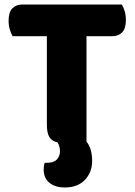

<svg xmlns="http://www.w3.org/2000/svg" viewBox="-20 -626 596 848"><path d="M518 -606Q525 -595 530.5 -577Q536 -559 536 -538Q536 -500 519.5 -483Q503 -466 475 -466H362V-1Q376 17 381.5 39Q387 61 387 84Q387 135 355 168.5Q323 202 266 202Q224 202 198.5 181.5Q173 161 173 123Q173 106 177 93H187Q218 93 231.5 78Q245 63 245 41Q245 33 242.5 22.5Q240 12 234 3Q208 -3 197.5 -21.5Q187 -40 187 -75V-466H36Q29 -477 23.5 -495Q18 -513 18 -534Q18 -572 34.5 -589Q51 -606 79 -606H518Z"/></svg>

Font: Baloo Da 2 ExtraBold
Style: Regular
Weight: 800
Designer: Noopur Datye, Sulekha Rajkumar and Ek Type
Foundry: Ek Type
Version: Version 1.640;hotconv 1.0.111;makeotfexe 2.5.65597; ttfautoh